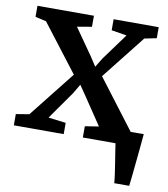

<svg xmlns="http://www.w3.org/2000/svg" viewBox="-82 -624 767 874"><g transform="rotate(10 301.0 -187.0)"><path d="M505 180Q503.5 161 500 136.8Q496.5 112.5 492.5 87.2Q488.5 62 484.8 39Q481 16 479 0L436 -63H598.5Q597 -45 594.5 -20.2Q592 4.5 589.5 32Q587 59.5 584 86.8Q581 114 578.8 138.2Q576.5 162.5 574 180ZM70 -62 238 -274.5 71 -492 20.5 -503.5V-554.5H281.5V-503.5L214 -492L299.5 -370L327.5 -327L353.5 -369.5L443 -492L372.5 -503.5V-554.5H581V-503.5L525 -492L365.5 -290L539.5 -61L592 -52V0H328V-52L391.5 -62L305.5 -190L275 -234.5L249 -190.5L158.5 -62L239.5 -52V0H9V-52Z"/></g></svg>

Font: Merriweather 20pt SemiBold
Style: Regular
Weight: 600
Version: Version 2.100